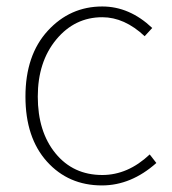

<svg xmlns="http://www.w3.org/2000/svg" viewBox="-20 -560 531 593"><path d="M294.9 12.7Q191.4 12.7 125 -61Q58.6 -134.8 58.6 -261.7Q58.6 -389.6 127.4 -464.8Q196.3 -540 295.9 -540Q379.9 -540 450.2 -473.6L426.8 -448.2Q364.3 -506.8 295.9 -506.8Q210.9 -506.8 153.8 -438Q96.7 -369.1 96.7 -261.7Q96.7 -153.3 151.4 -86.4Q206.1 -19.5 295.9 -19.5Q375 -19.5 442.4 -83L462.9 -56.6Q384.8 12.7 294.9 12.7Z"/></svg>

Font: Bpmf Zihi Sans ExtraLight
Style: ExtraLight
Weight: 250
Foundry: But Ko
Version: Version 1.320